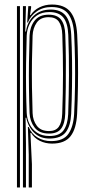

<svg xmlns="http://www.w3.org/2000/svg" viewBox="-20 -627 410 847"><path d="M106.8 200V55.2L103 -66.8H106.8Q119.2 -36.2 145.9 -20.4Q172.5 -4.5 205 -4.5Q259.8 -4.5 281.9 -36.6Q304 -68.8 307 -124.5Q310 -187 310.9 -245Q311.8 -303 310.9 -359.5Q310 -416 307.2 -474.5Q304.2 -533.8 281.5 -564.9Q258.8 -596 206.8 -596Q169.5 -596 142 -576.6Q114.5 -557.2 103.2 -528H100L104.8 -600H117.2V-593.5L112.5 -560.2H115.2Q129 -582.2 154.1 -594.6Q179.2 -607 209.2 -607Q265 -607 290.9 -574.2Q316.8 -541.5 320.5 -474.5Q323.2 -420 324 -363Q324.8 -306 323.9 -246.6Q323 -187.2 320.2 -125Q316.8 -58.8 291.2 -26.1Q265.8 6.5 209.5 6.5Q180.5 6.5 155.8 -5.6Q131 -17.8 117.5 -40.5H114.2L120.8 97V200ZM54.8 200V-600H68V200ZM81.2 200V-600H94.5L91.5 -487.8H94.5Q100.5 -531 129.4 -557.9Q158.2 -584.8 203.5 -584.8Q248.2 -584.8 269.8 -557.8Q291.2 -530.8 294.2 -474.2Q297 -417.2 297.8 -360.9Q298.5 -304.5 297.6 -246.1Q296.8 -187.8 294 -124.8Q291.5 -72 270.4 -44.2Q249.2 -16.5 200.2 -15.8Q157.5 -15.2 130.8 -41.4Q104 -67.5 96 -107.5H92.8L94.5 6.8V200ZM198.2 -27Q242.8 -27 260.8 -52.8Q278.8 -78.5 280.8 -123.5Q283.8 -208.2 284.2 -294.1Q284.8 -380 281.2 -473.2Q279.2 -525.2 259.5 -549.5Q239.8 -573.8 197.8 -573.8Q164.8 -573.8 143 -558.9Q121.2 -544 110.1 -520.2Q99 -496.5 97.8 -470.2Q95.8 -407.2 95 -348Q94.2 -288.8 95 -233.8Q95.8 -178.8 97.8 -128.5Q99 -103 110.2 -79.8Q121.5 -56.5 143.4 -41.8Q165.2 -27 198.2 -27ZM196.5 -37.8Q152.8 -37.8 132.4 -64.8Q112 -91.8 110.5 -128Q108.5 -181.5 107.8 -237.8Q107 -294 107.8 -352.2Q108.5 -410.5 110.5 -470Q112 -508.5 132.4 -535.4Q152.8 -562.2 194.8 -562.2Q232.8 -562.2 249.6 -540Q266.5 -517.8 268 -474Q270.2 -414.2 270.6 -357.5Q271 -300.8 270.2 -243.5Q269.5 -186.2 267.8 -125Q266.2 -82 250 -59.9Q233.8 -37.8 196.5 -37.8ZM196.2 -48.8Q225.5 -48.8 239.2 -67.5Q253 -86.2 254.5 -125.5Q257.8 -216.5 257.9 -299Q258 -381.5 254.8 -474Q253.5 -511.8 239.6 -531.5Q225.8 -551.2 194.5 -551.2Q158.8 -551.2 142 -527.1Q125.2 -503 123.8 -470Q121.8 -415.2 121 -357.9Q120.2 -300.5 121 -242.6Q121.8 -184.8 123.8 -128Q125 -95.5 142.5 -72.1Q160 -48.8 196.2 -48.8Z"/></svg>

Font: Big Shoulders Inline Display Thin
Style: Regular
Weight: 400
Version: Version 2.002